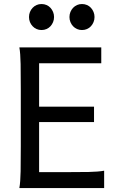

<svg xmlns="http://www.w3.org/2000/svg" viewBox="-20 -953 606 973"><path d="M456.5 -412.6V-334.5H178.2V-80.6H307.1Q379.9 -80.6 429.2 -81.5Q478.5 -82.5 507.8 -87.9V0H78.1Q83.5 -29.3 84.5 -84.7Q85.4 -140.1 85.4 -212.4V-500.5Q85.4 -572.8 84.5 -628.2Q83.5 -683.6 78.1 -712.9H493.2V-632.3H178.2V-412.6ZM127 -866.7Q127 -880.4 131.8 -892.3Q136.7 -904.3 145.3 -913.3Q153.8 -922.4 165.3 -927.5Q176.8 -932.6 190.4 -932.6Q204.1 -932.6 215.8 -927.5Q227.5 -922.4 235.8 -913.3Q244.1 -904.3 249 -892.3Q253.9 -880.4 253.9 -866.7Q253.9 -853 249 -841.1Q244.1 -829.1 235.8 -820.1Q227.5 -811 215.8 -805.9Q204.1 -800.8 190.4 -800.8Q176.8 -800.8 165.3 -805.9Q153.8 -811 145.3 -820.1Q136.7 -829.1 131.8 -841.1Q127 -853 127 -866.7ZM332 -866.7Q332 -880.4 336.9 -892.3Q341.8 -904.3 350.3 -913.3Q358.9 -922.4 370.4 -927.5Q381.8 -932.6 395.5 -932.6Q409.2 -932.6 420.9 -927.5Q432.6 -922.4 440.9 -913.3Q449.2 -904.3 454.1 -892.3Q459 -880.4 459 -866.7Q459 -853 454.1 -841.1Q449.2 -829.1 440.9 -820.1Q432.6 -811 420.9 -805.9Q409.2 -800.8 395.5 -800.8Q381.8 -800.8 370.4 -805.9Q358.9 -811 350.3 -820.1Q341.8 -829.1 336.9 -841.1Q332 -853 332 -866.7Z"/></svg>

Font: Andika Cyr
Style: Regular
Weight: 400
Designer: Victor Gaultney, Annie Olsen, Julie Remington, Don Collingsworth, Eric Hays, Becca Hirsbrunner
Foundry: SIL International
Version: Version 5.000